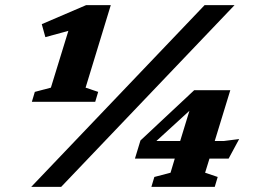

<svg xmlns="http://www.w3.org/2000/svg" viewBox="-20 -727 1003 747"><path d="M178 -386 246 -607 156.5 -582.5 142.5 -633 315 -707H411L313 -386L362 -369.5L350.5 -331H104L115.5 -369.5ZM101.5 0 776 -707H892.5L218 0ZM735.5 -376H876L815.5 -178.5H851.5L910.5 -186L869.5 -110H795L778 -55L827 -38.5L815.5 0H569L580.5 -38.5L643.5 -55L660 -110H505L526.5 -180.5ZM681 -178.5 717 -296 588.5 -178.5Z"/></svg>

Font: Newsreader 6pt
Style: Bold Italic
Weight: 700
Italic angle: -17°
Designer: Hugues Gentile
Foundry: Production Type
Version: Version 1.003; ttfautohint (v1.8.3)